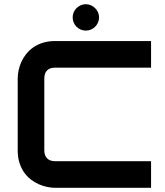

<svg xmlns="http://www.w3.org/2000/svg" viewBox="-20 -896 787 916"><path d="M700.7 0H242.7Q225.1 0 204.8 -4.2Q184.6 -8.3 164.8 -17.1Q145 -25.9 127 -39.8Q108.9 -53.7 95 -73.5Q81.1 -93.3 72.8 -119.4Q64.5 -145.5 64.5 -178.2V-522Q64.5 -539.6 68.6 -559.8Q72.8 -580.1 81.5 -599.9Q90.3 -619.6 104.5 -637.7Q118.7 -655.8 138.4 -669.7Q158.2 -683.6 184.1 -691.9Q210 -700.2 242.7 -700.2H700.7V-573.2H242.7Q217.8 -573.2 204.6 -560.1Q191.4 -546.9 191.4 -521V-178.2Q191.4 -153.8 204.8 -140.4Q218.3 -127 242.7 -127H700.7ZM452.6 -813Q452.6 -799.8 447.5 -788.3Q442.4 -776.9 433.8 -768.3Q425.3 -759.8 413.8 -754.9Q402.3 -750 389.6 -750Q376.5 -750 365 -754.9Q353.5 -759.8 345 -768.3Q336.4 -776.9 331.5 -788.3Q326.7 -799.8 326.7 -813Q326.7 -825.7 331.5 -837.2Q336.4 -848.6 345 -857.2Q353.5 -865.7 365 -870.8Q376.5 -876 389.6 -876Q402.3 -876 413.8 -870.8Q425.3 -865.7 433.8 -857.2Q442.4 -848.6 447.5 -837.2Q452.6 -825.7 452.6 -813Z"/></svg>

Font: Audiowide
Style: Regular
Weight: 400
Version: Version 1.003